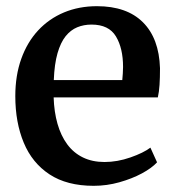

<svg xmlns="http://www.w3.org/2000/svg" viewBox="-20 -590 569 621"><path d="M283 11Q196.5 11 140.2 -26Q84 -63 56.8 -128.5Q29.5 -194 29.5 -279Q29.5 -346 48.8 -399.8Q68 -453.5 103.2 -491.5Q138.5 -529.5 187 -549.8Q235.5 -570 293.5 -570Q390 -570 442.2 -518Q494.5 -466 497.5 -369.5Q497.5 -338.5 496 -315.5Q494.5 -292.5 490.5 -275H153.5Q155 -228 166 -189.5Q177 -151 197.5 -123.2Q218 -95.5 248.2 -80.8Q278.5 -66 318 -66Q359.5 -66 401.8 -80.8Q444 -95.5 466.5 -112.5L488 -65Q471 -46.5 439 -29.2Q407 -12 366.2 -0.5Q325.5 11 283 11ZM154 -331H375.5Q376.5 -340 377.2 -352Q378 -364 378 -373.5Q378 -434 355 -472.2Q332 -510.5 276 -510.5Q251 -510.5 229.8 -501.8Q208.5 -493 192.2 -472.8Q176 -452.5 166 -417.8Q156 -383 154 -331Z"/></svg>

Font: Merriweather Light 18pt SemiBold
Style: Regular
Weight: 600
Version: Version 2.100